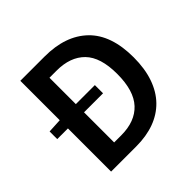

<svg xmlns="http://www.w3.org/2000/svg" viewBox="-164 -816 978 978"><g transform="rotate(-45 324.5 -327.0)"><path d="M30 -311V-366L107 -370V-654H282Q432 -654 516 -573Q600 -492 600 -330Q600 -249 578.5 -187Q557 -125 516.5 -83.5Q476 -42 418.5 -21Q361 0 288 0H107V-311ZM223 -94H274Q374 -94 427.5 -151.5Q481 -209 481 -330Q481 -450 427 -505Q373 -560 274 -560H223V-370H360V-311H223Z"/></g></svg>

Font: TT Toshiba Sans Medium
Style: Regular
Weight: 500
Designer: Paul D. Hunt
Foundry: Toshiba Corporation
Version: Version 2.020;PS 2.000;hotconv 1.0.86;makeotf.lib2.5.63406